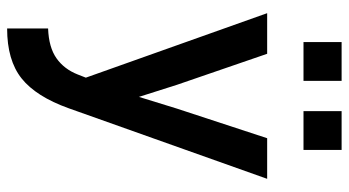

<svg xmlns="http://www.w3.org/2000/svg" viewBox="-240 -516 979 539"><g transform="rotate(90 249.5 -246.5)"><path d="M284 50Q251 142 200 182.5Q149 223 60 223V108Q113 106 143.5 84.5Q174 63 189 25L198 2L17 -507H131L218 -254L252 -147L285 -254L368 -507H482ZM207 -609H98V-716H207ZM401 -609H292V-716H401Z"/></g></svg>

Font: Inria Sans
Style: Bold
Weight: 700
Designer: Black Foundry Team
Foundry: Black Foundry
Version: Version 1.2; ttfautohint (v1.8.3)